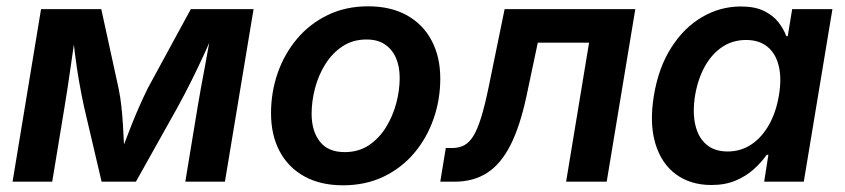

<svg xmlns="http://www.w3.org/2000/svg" viewBox="-20 -564 2623 596"><path d="M19 0 107.4 -535.6H294.4L348.1 -289.6Q353.5 -263.7 356.7 -234.9Q359.9 -206.1 361.6 -176.8Q363.3 -147.5 364.7 -120.1Q366.2 -92.8 367.2 -69.8H347.7Q356.4 -93.3 366.9 -120.8Q377.4 -148.4 388.9 -177.5Q400.4 -206.5 413.1 -235.1Q425.8 -263.7 438.5 -289.6L572.3 -535.6H767.1L678.2 0H555.2L593.3 -231Q597.7 -258.3 603.5 -289.8Q609.4 -321.3 615.5 -354.2Q621.6 -387.2 627.4 -419.7Q633.3 -452.1 638.7 -481.9H651.4Q632.8 -437.5 613.3 -395Q593.8 -352.5 573.5 -311.8Q553.2 -271 531.2 -231L401.9 0H295.4L241.2 -231Q232.4 -271.5 225.3 -312.3Q218.3 -353 212.9 -395.3Q207.5 -437.5 203.6 -481.9H217.8Q212.9 -451.2 208.3 -418.7Q203.6 -386.2 199 -354Q194.3 -321.8 189.7 -290.5Q185.1 -259.3 180.2 -231L142.1 0Z M1044.9 11.2Q974.6 11.2 924.6 -16.6Q874.5 -44.4 847.9 -94.7Q821.3 -145 821.3 -212.4Q821.3 -277.8 842 -337.4Q862.8 -397 902.1 -443.6Q941.4 -490.2 997.3 -517.3Q1053.2 -544.4 1122.6 -544.4Q1192.9 -544.4 1242.9 -516.6Q1293 -488.8 1319.8 -438.2Q1346.7 -387.7 1346.7 -319.8Q1346.7 -254.9 1325.9 -195.3Q1305.2 -135.7 1265.9 -89.1Q1226.6 -42.5 1170.7 -15.6Q1114.7 11.2 1044.9 11.2ZM1049.8 -91.8Q1092.8 -91.8 1124.8 -113Q1156.7 -134.3 1178 -168.7Q1199.2 -203.1 1210 -243.4Q1220.7 -283.7 1220.7 -321.8Q1220.7 -357.9 1209 -384.5Q1197.3 -411.1 1174.6 -426.3Q1151.9 -441.4 1117.7 -441.4Q1075.2 -441.4 1043.2 -420.2Q1011.2 -398.9 989.7 -364.5Q968.3 -330.1 957.8 -289.8Q947.3 -249.5 947.3 -210.9Q947.3 -157.2 972.9 -124.5Q998.5 -91.8 1049.8 -91.8Z M1346.7 0 1363.8 -104.5H1383.3Q1404.8 -104.5 1420.9 -113Q1437 -121.6 1449.7 -142.3Q1462.4 -163.1 1473.6 -199.5Q1484.9 -235.8 1496.6 -292.5L1546.4 -535.6H1952.1L1863.3 0H1737.3L1808.6 -431.6H1649.4L1614.3 -265.6Q1594.2 -171.4 1564.2 -112.8Q1534.2 -54.2 1491.7 -27.1Q1449.2 0 1391.1 0Z M2188.5 10.3Q2123 10.3 2077.9 -23.2Q2032.7 -56.6 2014.2 -118.9Q1995.6 -181.2 2009.8 -267.6Q2024.4 -355 2064 -416.7Q2103.5 -478.5 2159.7 -511.2Q2215.8 -543.9 2279.8 -543.9Q2323.2 -543.9 2351.6 -530Q2379.9 -516.1 2396.2 -495.1Q2412.6 -474.1 2420.9 -451.7H2425.3L2439 -535.6H2564L2475.1 0H2352.1L2365.2 -83.5H2359.9Q2343.8 -60.1 2319.8 -38.6Q2295.9 -17.1 2263.4 -3.4Q2231 10.3 2188.5 10.3ZM2238.8 -93.8Q2279.8 -93.8 2312.5 -115.7Q2345.2 -137.7 2367.2 -176.8Q2389.2 -215.8 2397.9 -268.1Q2406.7 -320.3 2397.5 -358.9Q2388.2 -397.5 2362.5 -418.7Q2336.9 -439.9 2295.9 -439.9Q2254.4 -439.9 2221.9 -418.2Q2189.5 -396.5 2168 -357.9Q2146.5 -319.3 2137.7 -268.1Q2129.4 -216.3 2138.2 -177Q2147 -137.7 2172.4 -115.7Q2197.8 -93.8 2238.8 -93.8Z"/></svg>

Font: Inter 20pt SemiBold
Style: Italic
Weight: 600
Italic angle: -9.3988°
Version: Version 4.001;git-66647c0bb